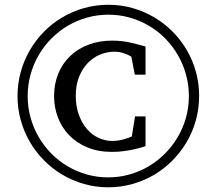

<svg xmlns="http://www.w3.org/2000/svg" viewBox="-20 -757 877 813"><path d="M596.2 -138.2Q594.7 -137.7 582.8 -133.8Q570.8 -129.9 551.5 -125.5Q532.2 -121.1 507.1 -117.4Q481.9 -113.8 454.1 -113.8Q395 -113.8 349.4 -133.1Q303.7 -152.3 272.5 -184.8Q241.2 -217.3 225.1 -260Q209 -302.7 209 -350.1Q209 -401.9 226.6 -444.8Q244.1 -487.8 276.4 -519Q308.6 -550.3 354 -567.6Q399.4 -585 455.1 -585Q494.1 -585 528.3 -577.4Q562.5 -569.8 596.2 -560.1V-440.9H550.8L536.1 -517.1Q524.9 -524.4 505.6 -531.2Q486.3 -538.1 464.8 -538.1Q433.1 -538.1 403.3 -525.6Q373.5 -513.2 350.8 -489.3Q328.1 -465.3 314.5 -430.9Q300.8 -396.5 300.8 -352.1Q300.8 -306.2 314 -270.5Q327.1 -234.9 348.6 -210.2Q370.1 -185.5 397.9 -172.9Q425.8 -160.2 455.1 -160.2Q467.3 -160.2 479.5 -161.9Q491.7 -163.6 502.4 -166.5Q513.2 -169.4 522.5 -172.9Q531.7 -176.3 538.1 -179.2L551.8 -264.2H596.2ZM779.8 -350.1Q779.8 -397.5 767.6 -441.4Q755.4 -485.4 733.4 -523.4Q711.4 -561.5 680.4 -593.3Q649.4 -625 611.3 -647.5Q573.2 -669.9 529.8 -682.4Q486.3 -694.8 439 -694.8Q391.6 -694.8 347.9 -682.4Q304.2 -669.9 266.4 -647.5Q228.5 -625 197.3 -593.5Q166 -562 143.8 -523.7Q121.6 -485.4 109.4 -441.4Q97.2 -397.5 97.2 -350.1Q97.2 -302.7 109.4 -259Q121.6 -215.3 143.8 -177Q166 -138.7 197 -107.2Q228 -75.7 265.9 -53.2Q303.7 -30.8 347.4 -18.3Q391.1 -5.9 438 -5.9Q484.9 -5.9 528.6 -18.3Q572.3 -30.8 610.1 -53.2Q647.9 -75.7 679.2 -107.2Q710.4 -138.7 732.9 -177Q755.4 -215.3 767.6 -259Q779.8 -302.7 779.8 -350.1ZM823.2 -351.1Q823.2 -297.9 809.6 -248.5Q795.9 -199.2 770.8 -156.2Q745.6 -113.3 710.4 -77.6Q675.3 -42 632.6 -16.8Q589.8 8.3 540.5 22.2Q491.2 36.1 438 36.1Q385.3 36.1 336.4 22.2Q287.6 8.3 244.9 -16.8Q202.1 -42 167 -77.4Q131.8 -112.8 106.7 -155.8Q81.5 -198.7 67.9 -248Q54.2 -297.4 54.2 -350.1Q54.2 -403.3 67.9 -452.6Q81.5 -502 106.7 -544.9Q131.8 -587.9 166.7 -623.3Q201.7 -658.7 244.4 -683.8Q287.1 -709 336.4 -722.9Q385.7 -736.8 439 -736.8Q492.7 -736.8 542 -722.7Q591.3 -708.5 634 -683.1Q676.8 -657.7 711.7 -622.3Q746.6 -586.9 771.5 -543.9Q796.4 -501 809.8 -452.1Q823.2 -403.3 823.2 -351.1Z"/></svg>

Font: Charis SIL APac
Style: Italic
Weight: 400
Italic angle: -11°
Foundry: SIL International
Version: Version 5.000